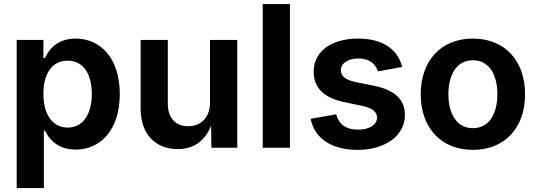

<svg xmlns="http://www.w3.org/2000/svg" viewBox="-20 -748 2720 972"><path d="M64.5 204.1H202.1V-86.9H207.5C227.5 -44.9 271.5 9.3 362.8 9.3C489.7 9.3 586.4 -91.3 586.4 -272C586.4 -456.1 486.3 -552.7 363.3 -552.7C268.6 -552.7 226.6 -495.6 207.5 -454.6H199.7V-545.9H64.5ZM322.3 -102.1C244.1 -102.1 199.7 -170.4 199.7 -272.5C199.7 -375 243.2 -440.9 322.3 -440.9C403.3 -440.9 444.8 -371.1 444.8 -272.5C444.8 -173.3 402.3 -102.1 322.3 -102.1Z M879.4 6.8C960.4 6.8 1016.6 -33.7 1048.8 -111.3L1050.3 0H1181.2V-545.9H1043V-228C1043 -152.8 997.1 -108.9 932.6 -108.9C868.7 -108.9 829.6 -151.4 829.6 -221.7V-545.9H691.9V-198.7C691.9 -69.3 766.6 6.8 879.4 6.8Z M1447.8 -727.5H1310.1V0H1447.8Z M1789.6 10.7C1930.2 10.7 2029.8 -60.5 2029.8 -166C2029.8 -243.7 1979.5 -292 1874.5 -313.5L1778.8 -333C1725.6 -344.7 1705.6 -364.3 1705.6 -393.6C1705.6 -428.2 1744.1 -452.1 1794.9 -452.1C1850.1 -452.1 1881.3 -424.3 1893.6 -386.7L2016.1 -409.2C1994.6 -496.1 1919.9 -552.7 1792.5 -552.7C1658.2 -552.7 1567.9 -487.8 1567.9 -385.3C1567.9 -304.2 1618.7 -252.9 1723.1 -231L1816.4 -211.4C1865.2 -200.7 1888.7 -182.1 1888.7 -152.3C1888.7 -117.7 1852.1 -91.8 1793 -91.8C1731.9 -91.8 1695.8 -117.7 1681.6 -169.4L1552.7 -146.5C1571.8 -46.4 1660.6 10.7 1789.6 10.7Z M2374 10.7C2536.1 10.7 2638.2 -102.1 2638.2 -270.5C2638.2 -439.9 2536.1 -552.7 2374 -552.7C2211.9 -552.7 2109.9 -439.9 2109.9 -270.5C2109.9 -102.1 2211.9 10.7 2374 10.7ZM2374 -99.1C2291.5 -99.1 2250 -173.3 2250 -271C2250 -369.1 2291.5 -442.9 2374 -442.9C2457 -442.9 2498 -369.1 2498 -271C2498 -173.3 2457 -99.1 2374 -99.1Z"/></svg>

Font: Raveo SemiBold
Style: Regular
Weight: 600
Designer: Jakub Foglar, Rasmus Andersson (Inter)
Foundry: Jakubfoglar.com
Version: Version 1.100;Glyphs 3.2.3 (3260)